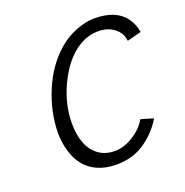

<svg xmlns="http://www.w3.org/2000/svg" viewBox="-132 -851 951 985"><g transform="rotate(-20 343.5 -358.0)"><path d="M600.1 -143.1Q564 -80.6 501 -35.2Q433.6 14.2 338.9 14.2Q281.7 14.2 236.3 -5.9Q152.8 -43 125 -142.6Q111.3 -189.5 111.3 -240.7V-243.2Q113.3 -356.4 159.2 -465.8Q206.5 -579.6 291.5 -652.3Q332 -687.5 385.7 -708.7Q439.5 -730 486.8 -730Q603.5 -730 653.8 -663.1Q681.2 -626 687 -583L609.9 -563Q605.5 -606.4 570.1 -633.8Q534.7 -661.1 483.4 -661.1H482.4Q431.6 -661.1 384.8 -634.8Q299.8 -586.9 242.7 -466.3Q195.3 -364.7 195.3 -263.2Q195.3 -131.3 269.5 -79.1Q304.7 -54.2 355.2 -54.2Q405.8 -54.2 456.8 -86.4Q507.8 -118.7 532.7 -163.1Z"/></g></svg>

Font: Tuffy
Style: Italic
Weight: 400
Italic angle: -12°
Designer: Thatcher Ulrich, Karoly Barta and Michael Everson
Version: Version 001.271